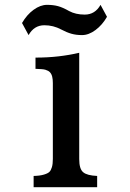

<svg xmlns="http://www.w3.org/2000/svg" viewBox="-20 -780 540 800"><path d="M71.8 -684.1Q91.8 -718.8 120.1 -739.3Q148.4 -759.8 175.8 -759.8Q201.7 -759.8 221.7 -754.4Q241.7 -749 268.1 -733.9Q295.4 -719.2 333 -719.2Q376 -719.2 398.9 -759.8L425.8 -710Q406.2 -675.8 377.9 -654.8Q349.6 -633.8 321.8 -633.8Q297.4 -633.8 277.6 -639.4Q257.8 -645 234.9 -657.2Q202.1 -674.8 165 -674.8Q122.1 -674.8 99.1 -633.8ZM310.1 -117.2Q310.1 -75.2 327.1 -62Q342.8 -48.8 384.8 -46.9V0H120.1V-46.9Q146.5 -47.4 163.6 -52.7Q179.7 -57.6 186 -64Q192.4 -70.3 196.3 -83.5Q200.2 -96.7 200.2 -118.2V-434.1Q200.2 -449.2 197.5 -460.4Q194.8 -471.7 188 -479Q182.1 -485.4 169.4 -489.3Q163.1 -491.2 152.6 -491.9Q142.1 -492.7 127.9 -493.2V-540Q178.7 -540 223.6 -545.2Q268.6 -550.3 310.1 -560.1Z"/></svg>

Font: BIZ UDMincho
Style: Bold
Weight: 700
Monospace: yes
Designer: TypeBank Co., Ltd.
Foundry: Morisawa Inc.
Version: Version 1.06